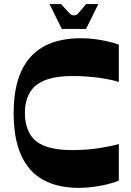

<svg xmlns="http://www.w3.org/2000/svg" viewBox="-20 -897 635 929"><path d="M554.9 -23Q530.8 -12.7 497.8 -4.9Q464.8 3 429.7 7.5Q394.7 12 363 12Q204.6 12 125.3 -78.2Q46 -168.3 46 -350Q46 -530.4 127.6 -621.2Q209.3 -712 372.4 -712Q408.1 -712 443.5 -707.1Q478.8 -702.3 508.2 -695Q537.5 -687.6 554.9 -681.3V-500.4Q521.9 -511.4 462 -520.2Q402.1 -529.1 328.6 -529.1Q264.3 -529.1 219.1 -516.1Q174 -503.1 146.3 -477.5Q123 -454.6 111.7 -422.2Q100.4 -389.9 100.4 -350Q100.4 -306.8 114 -271.2Q127.7 -235.5 155.9 -212.9Q182.9 -191.9 225.7 -181.4Q268.6 -170.9 328.6 -170.9Q402.1 -170.9 462 -180.6Q521.9 -190.3 554.9 -200.2ZM279.2 -756.9 219.5 -877.4H275.3Q300 -850 310.7 -838.7Q321.4 -827.4 326.4 -825Q331.4 -822.7 337.7 -822.7Q345 -822.7 349.5 -825Q354 -827.4 364.1 -838.7Q374.1 -850 396.8 -877.4H455.9L396.2 -756.9Z"/></svg>

Font: Ojuju ExtraLight
Style: Regular
Weight: 200
Designer: Chisaokwu Joboson, Mirko Velimirovic
Foundry: Udi Foundry
Version: Version 1.000